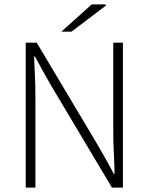

<svg xmlns="http://www.w3.org/2000/svg" viewBox="-20 -853 676 873"><path d="M97 0V-659H147L423 -196Q442 -163 461 -129.5Q480 -96 497 -63H501Q500 -111 497.5 -159Q495 -207 495 -255V-659H539V0H489L213 -463Q194 -496 175 -530Q156 -564 139 -596H135Q137 -550 139 -504Q141 -458 141 -409V0ZM259 -709 397 -833H459L462 -828L305 -709Z"/></svg>

Font: Source Sans 3 Light
Style: Regular
Weight: 300
Designer: Paul D. Hunt
Foundry: Adobe
Version: Version 3.052;hotconv 1.1.0;makeotfexe 2.6.0